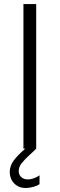

<svg xmlns="http://www.w3.org/2000/svg" viewBox="-20 -740 298 956"><path d="M96.7 -719.7H160.2V0Q151.4 9.8 131.8 27.3Q102.5 53.7 87.9 72.5Q73.2 91.3 73.2 112.3Q73.7 131.3 86.4 142.3Q99.1 153.3 118.2 153.3Q134.3 153.3 150.1 147.2Q166 141.1 176.8 132.8V176.8Q166 185.1 146.2 190.4Q126.5 195.8 107.4 196.3Q73.2 195.8 51.3 173.8Q29.3 151.9 28.3 117.2Q28.8 85.4 48.6 58.8Q68.4 32.2 106 0H96.7Z"/></svg>

Font: Reddit Sans Chocolate Light
Style: Regular
Weight: 300
Designer: Stephen Hutchings
Foundry: Reddit
Version: Version 1.013